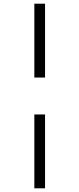

<svg xmlns="http://www.w3.org/2000/svg" viewBox="-20 -731 429 1040"><path d="M166 -711H224V-311H166ZM166 -111H224V289H166Z"/></svg>

Font: Ysabeau Infant
Style: Regular
Weight: 400
Designer: Christian Thalmann (Catharsis Fonts)
Version: Version 0.003